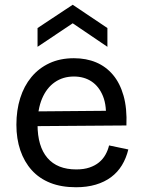

<svg xmlns="http://www.w3.org/2000/svg" viewBox="-20 -775 601 808"><path d="M300 13Q238 13 191.5 -5.5Q145 -24 113.5 -59Q82 -94 65.5 -142.5Q49 -191 49 -250Q49 -311 65 -362Q81 -413 112 -450.5Q143 -488 188 -509Q233 -530 291 -530Q343 -530 384.5 -512.5Q426 -495 455.5 -460Q485 -425 500 -372Q515 -319 512 -247L107 -244V-306L455 -309L425 -267Q430 -329 413.5 -370Q397 -411 365.5 -432Q334 -453 291 -453Q245 -453 210.5 -429Q176 -405 157 -360Q138 -315 138 -251Q138 -159 179.5 -110.5Q221 -62 301 -62Q333 -62 356.5 -70Q380 -78 396.5 -91.5Q413 -105 423.5 -123.5Q434 -142 439 -163L520 -146Q511 -109 493 -79.5Q475 -50 447.5 -29.5Q420 -9 383 2Q346 13 300 13ZM138 -578V-657L286 -755L432 -657V-578L286 -677Z"/></svg>

Font: Bricolage Grotesque 48pt Condensed ExtraBold
Style: Regular
Weight: 400
Version: Version 1.000;gftools[0.9.30]